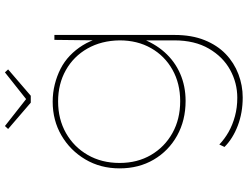

<svg xmlns="http://www.w3.org/2000/svg" viewBox="-133 -633 1006 780"><g transform="rotate(-90 370.0 -243.0)"><path d="M364 240Q302 240 249.5 220Q197 200 163 166L173 145Q196 167 224.5 183Q253 199 288 208.5Q323 218 363 218Q423 218 476 189Q529 160 562.5 102.5Q596 45 596 -38V-176L606 -178Q585 -119 548 -77.5Q511 -36 460.5 -14Q410 8 350 8Q271 8 209 -26.5Q147 -61 111.5 -121.5Q76 -182 76 -260Q76 -338 112.5 -399.5Q149 -461 210 -496.5Q271 -532 347 -532Q383 -532 417 -523.5Q451 -515 480.5 -500Q510 -485 534 -462Q558 -439 576 -410Q594 -381 604 -346L596 -349L598 -525H618V-37Q618 33 597 85Q576 137 540.5 171Q505 205 459 222.5Q413 240 364 240ZM349 -14Q421 -14 477 -45.5Q533 -77 564.5 -132.5Q596 -188 596 -260Q595 -334 563 -390.5Q531 -447 475 -478.5Q419 -510 348 -510Q276 -510 219.5 -478Q163 -446 130.5 -389.5Q98 -333 98 -260Q98 -188 130.5 -132.5Q163 -77 219.5 -45.5Q276 -14 349 -14ZM343 -621 236 -713 248 -726 365 -634H350L466 -726L478 -713L371 -621Z"/></g></svg>

Font: Lexend Exa Thin
Style: Regular
Weight: 250
Designer: Bonnie Shaver-Troup, Thomas Jockin
Foundry: Lexend
Version: Version 1.007